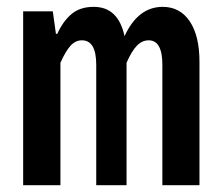

<svg xmlns="http://www.w3.org/2000/svg" viewBox="-20 -543 640 563"><path d="M47.9 0V-509.8H134.8L144 -443.8H147.9Q165.5 -481.9 190.4 -502.4Q215.3 -522.9 254.9 -522.9Q326.7 -522.9 345.2 -437Q384.8 -522.9 457 -522.9Q507.8 -522.9 536.4 -480.5Q564.9 -438 564.9 -361.8V0H456.1V-353Q456.1 -424.8 416 -424.8Q396.5 -424.8 381.1 -408.7Q365.7 -392.6 351.1 -358.9V0H262.2V-353Q262.2 -424.8 220.2 -424.8Q201.2 -424.8 186.8 -408.9Q172.4 -393.1 157.2 -358.9V0Z"/></svg>

Font: Office Code Pro Medium
Style: Regular
Weight: 500
Designer: Nathan Rutzky & Paul D. Hunt
Foundry: Adobe Systems Incorporated
Version: Version 1.004;PS 001.004;hotconv 1.0.70;makeotf.lib2.5.58329